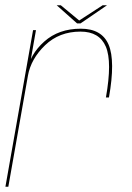

<svg xmlns="http://www.w3.org/2000/svg" viewBox="-24 -706 500 726"><path d="M376.5 -337.5H388Q412.5 -476 386.8 -536.8Q361 -597.5 281.5 -597.5Q198 -597.5 143.5 -549Q89 -500.5 77.5 -434.5L81.5 -419.5Q93 -483.5 146.5 -535Q200 -586.5 280.5 -586.5Q352 -586.5 376.2 -529.5Q400.5 -472.5 376.5 -337.5ZM-3.5 0H7.5L89 -461.5L112 -592H101ZM267.5 -617.5H280.5L380.5 -686H364L275.5 -628.5L206 -686H190.5Z"/></svg>

Font: Anybody UltraCondensed Thin Thin
Style: Italic
Weight: 250
Italic angle: -10°
Version: Version 1.111